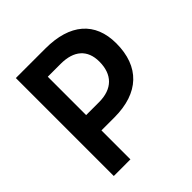

<svg xmlns="http://www.w3.org/2000/svg" viewBox="-187 -827 961 961"><g transform="rotate(-45 293.0 -346.5)"><path d="M73.2 0H190.9V-205.1H282.2C456.1 -205.1 551.8 -296.4 551.8 -460.9C551.8 -610.8 456.1 -693.4 282.2 -693.4H73.2ZM190.9 -313.5V-585H282.2C376 -585 427.2 -539.6 427.2 -456.1C427.2 -364.7 376 -313.5 282.2 -313.5Z"/></g></svg>

Font: Cascadia Code NF SemiBold
Style: Regular
Weight: 600
Monospace: yes
Designer: Aaron Bell
Foundry: Saja Typeworks
Version: Version 2404.023